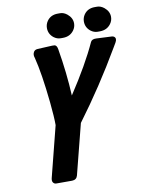

<svg xmlns="http://www.w3.org/2000/svg" viewBox="-94 -934 746 999"><g transform="rotate(-10 278.5 -434.5)"><path d="M213.4 -804.7Q213.4 -824.2 224.6 -840.8Q244.1 -869.1 281.7 -869.1H294.4Q313.5 -869.1 331.5 -854.5Q356.9 -833.5 356.9 -804.7Q356.9 -784.7 344.7 -768.1Q324.2 -740.2 286.6 -740.2H274.9Q255.4 -740.2 238.3 -753.4Q213.4 -773.4 213.4 -804.7ZM408.7 -804.7Q408.7 -824.2 419.9 -840.8Q439.5 -869.1 477.1 -869.1H489.7Q508.8 -869.1 526.9 -854.5Q552.2 -833.5 552.2 -804.7Q552.2 -784.7 540 -768.1Q519.5 -740.2 481.9 -740.2H470.2Q450.7 -740.2 433.6 -753.4Q408.7 -773.4 408.7 -804.7ZM280.3 -437Q376.5 -583 427.2 -694.3Q434.1 -708 456.5 -707L539.6 -703.1Q545.4 -702.6 550.3 -699.2Q563.5 -689 551.3 -668Q544.4 -656.2 537.1 -644Q428.7 -458.5 301.8 -288.1L233.9 -21.5Q228 -0.5 204.6 0H121.6Q115.2 0 110.4 -2.9Q97.7 -11.2 102.1 -30.3L170.4 -299.8Q170.4 -343.8 162.6 -420.9Q146.5 -577.6 124.5 -663.1Q119.6 -676.3 123 -688Q128.4 -705.1 146 -706.1L224.1 -710Q232.4 -710.4 237.3 -709.5Q249 -707 252.4 -686.5Q274.4 -557.1 280.3 -437Z"/></g></svg>

Font: Allan
Style: Bold
Weight: 500
Italic angle: -14.3°
Version: Version 1.002